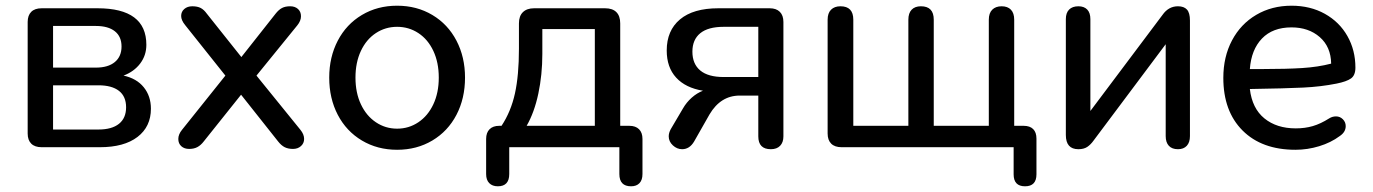

<svg xmlns="http://www.w3.org/2000/svg" viewBox="-20 -516 4814 673"><path d="M77 -48V-439Q77 -462 89.5 -474.5Q102 -487 126 -487H322Q493 -487 493 -359Q493 -322 471.5 -293.5Q450 -265 413 -251Q459 -241 484 -210Q509 -179 509 -135Q509 -72 462 -36Q415 0 330 0H126Q102 0 89.5 -12.5Q77 -25 77 -48ZM422 -140Q422 -178 397 -197.5Q372 -217 325 -217H166V-62H325Q372 -62 397 -82Q422 -102 422 -140ZM406 -353Q406 -388 382.5 -406.5Q359 -425 316 -425H166V-279H316Q359 -279 382.5 -298.5Q406 -318 406 -353Z M605 -29Q605 -45 618 -61L770 -251L629 -428Q615 -445 615 -460Q615 -475 626 -484.5Q637 -494 654 -494Q672 -494 683.5 -488Q695 -482 705 -468L826 -316L946 -468Q957 -482 968.5 -488Q980 -494 997 -494Q1014 -494 1024.5 -484.5Q1035 -475 1035 -459Q1035 -443 1022 -427L879 -251L1033 -61Q1046 -45 1046 -29Q1046 -14 1035 -4Q1024 6 1007 6Q990 6 978 0Q966 -6 955 -20L825 -184L694 -20Q684 -7 672 -0.5Q660 6 643 6Q626 6 615.5 -3.5Q605 -13 605 -29Z M1134 -244Q1134 -316 1164 -373.5Q1194 -431 1248.5 -463.5Q1303 -496 1372 -496Q1441 -496 1495.5 -463.5Q1550 -431 1580 -373.5Q1610 -316 1610 -244Q1610 -171 1580 -113.5Q1550 -56 1495.5 -23.5Q1441 9 1372 9Q1303 9 1248.5 -23.5Q1194 -56 1164 -113.5Q1134 -171 1134 -244ZM1518 -244Q1518 -297 1499 -337.5Q1480 -378 1446.5 -400Q1413 -422 1372 -422Q1331 -422 1297.5 -400Q1264 -378 1245 -337.5Q1226 -297 1226 -244Q1226 -191 1245 -150.5Q1264 -110 1297.5 -87.5Q1331 -65 1372 -65Q1413 -65 1446.5 -87.5Q1480 -110 1499 -150.5Q1518 -191 1518 -244Z M1684 94V-29Q1684 -51 1696 -63Q1708 -75 1730 -75H1738Q1771 -125 1785 -188.5Q1799 -252 1799 -345V-434Q1799 -460 1813 -473.5Q1827 -487 1852 -487H2101Q2127 -487 2140.5 -473.5Q2154 -460 2154 -434V-75H2186Q2208 -75 2220 -63Q2232 -51 2232 -29V94Q2232 115 2221.5 126Q2211 137 2192 137Q2151 137 2151 94V0H1765V94Q1765 137 1725 137Q1706 137 1695 126Q1684 115 1684 94ZM2065 -75V-414H1881V-327Q1881 -254 1867 -188Q1853 -122 1826 -75Z M2638 -38V-181H2573Q2506 -181 2467 -115L2413 -20Q2397 7 2371 7Q2353 7 2338.5 -6.5Q2324 -20 2324 -38Q2324 -50 2331 -63L2374 -136Q2386 -157 2404.5 -173.5Q2423 -190 2444 -198Q2383 -208 2350 -244Q2317 -280 2317 -339Q2317 -409 2363.5 -448Q2410 -487 2498 -487H2678Q2701 -487 2713.5 -474.5Q2726 -462 2726 -439V-38Q2726 -17 2714.5 -5Q2703 7 2682 7Q2638 7 2638 -38ZM2638 -246V-422H2517Q2462 -422 2434.5 -399.5Q2407 -377 2407 -335Q2407 -292 2434.5 -269Q2462 -246 2517 -246Z M3533 95V0H2930Q2906 0 2893.5 -12.5Q2881 -25 2881 -48V-447Q2881 -470 2893 -482Q2905 -494 2926 -494Q2971 -494 2971 -447V-75H3164V-447Q3164 -470 3175.5 -482Q3187 -494 3208 -494Q3253 -494 3253 -447V-75H3446V-447Q3446 -470 3458 -482Q3470 -494 3491 -494Q3512 -494 3523.5 -482Q3535 -470 3535 -447V-75H3568Q3590 -75 3601.5 -63.5Q3613 -52 3613 -30V95Q3613 137 3573 137Q3533 137 3533 95Z M3716 -43V-449Q3716 -471 3727.5 -482.5Q3739 -494 3760 -494Q3780 -494 3791 -482.5Q3802 -471 3802 -449V-127L4055 -464Q4076 -494 4109 -494Q4130 -494 4140.5 -482.5Q4151 -471 4151 -444V-39Q4151 -17 4140 -5Q4129 7 4109 7Q4088 7 4077 -5Q4066 -17 4066 -39V-361L3813 -23Q3803 -9 3791 -1Q3779 7 3760 7Q3716 7 3716 -43Z M4268 -243Q4268 -317 4298.5 -374.5Q4329 -432 4383.5 -464Q4438 -496 4507 -496Q4573 -496 4624 -467.5Q4675 -439 4703 -389.5Q4731 -340 4731 -279Q4731 -252 4715.5 -241Q4700 -230 4665 -223Q4610 -212 4548 -209Q4486 -206 4361 -204Q4369 -136 4412 -101Q4455 -66 4522 -66Q4554 -66 4581.5 -74Q4609 -82 4639 -101Q4650 -108 4663 -108Q4677 -108 4687 -98Q4697 -88 4697 -74Q4697 -53 4676 -39Q4645 -16 4604 -3.5Q4563 9 4521 9Q4403 9 4335.5 -58.5Q4268 -126 4268 -243ZM4409 -274Q4489 -274 4544.5 -277.5Q4600 -281 4646 -293Q4645 -352 4606 -386Q4567 -420 4507 -420Q4441 -420 4403.5 -381Q4366 -342 4361 -274Z"/></svg>

Font: SN Pro
Style: Regular
Weight: 400
Designer: Tobias Whetton
Foundry: Supernotes
Version: Version 1.003